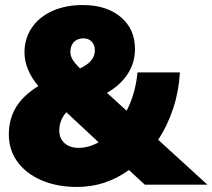

<svg xmlns="http://www.w3.org/2000/svg" viewBox="-20 -732 842 761"><path d="M554 0 491 -58Q398 9 286 9Q206 9 144.5 -17.5Q83 -44 49 -91Q15 -138 15 -199Q15 -260 43.5 -307Q72 -354 132 -391Q106 -421 91.5 -455.5Q77 -490 77 -524Q77 -579 106 -622Q135 -665 187.5 -688.5Q240 -712 308 -712Q402 -712 458.5 -664.5Q515 -617 515 -538Q515 -484 486.5 -439.5Q458 -395 404 -364L482 -293Q517 -361 525 -445H693Q689 -372 667 -304Q645 -236 607 -178L802 0ZM259 -526Q259 -511 267 -497Q275 -483 297 -461Q356 -488 356 -532Q356 -554 343.5 -567Q331 -580 311 -580Q287 -580 273 -565.5Q259 -551 259 -526ZM371 -168 243 -287Q215 -256 215 -214Q215 -183 236 -164.5Q257 -146 291 -146Q332 -146 371 -168Z"/></svg>

Font: Nunito Sans Heavy
Style: Regular
Weight: 400
Designer: Vernon Adams
Foundry: Vernon Adams
Version: Version 2.500